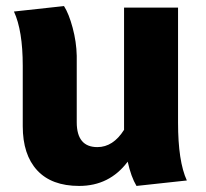

<svg xmlns="http://www.w3.org/2000/svg" viewBox="-20 -595 679 633"><path d="M596 0 430 18Q412 -12 401 -62Q341 18 241 18Q150 18 102.5 -33.5Q55 -85 55 -179V-378Q55 -494 26 -557L191 -575Q207 -550 219.5 -503.5Q232 -457 233 -411V-192Q233 -110 301 -110Q353 -110 389 -167V-570H567V-191Q567 -63 596 0Z"/></svg>

Font: FiraGO ExtraBold
Style: Regular
Weight: 800
Designer: bBox Type
Foundry: bBox Type GmbH
Version: Version 1.001;PS 001.001;hotconv 1.0.88;makeotf.lib2.5.64775